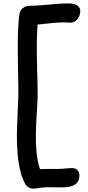

<svg xmlns="http://www.w3.org/2000/svg" viewBox="-20 -838 516 1124"><path d="M176 266Q144 266 128 239Q107 202 96.5 153Q86 104 82 49.5Q78 -5 79 -59.5Q80 -114 82.5 -162Q85 -210 86 -244Q88 -277 87.5 -326.5Q87 -376 85.5 -434Q84 -492 84 -551.5Q84 -611 86 -664.5Q88 -718 94 -758Q98 -779 115 -791.5Q132 -804 153 -804Q184 -804 223.5 -807.5Q263 -811 304 -814.5Q345 -818 380 -818Q413 -818 431.5 -806.5Q450 -795 450 -772Q450 -749 434 -727Q418 -705 390 -705Q381 -705 373.5 -706Q366 -707 356 -707Q323 -707 280.5 -702.5Q238 -698 200 -694Q196 -643 195.5 -579Q195 -515 197 -450Q199 -385 200 -329.5Q201 -274 199 -238Q197 -204 194 -156Q191 -108 190 -53.5Q189 1 194 54.5Q199 108 214 152Q237 151 261.5 151Q286 151 312 151Q338 151 362 148.5Q386 146 402 146Q422 146 433.5 158.5Q445 171 445 190Q445 259 345 259Q320 259 296.5 258.5Q273 258 252 258Q228 259 210 262.5Q192 266 176 266Z"/></svg>

Font: Shantell Sans Normal
Style: Regular
Weight: 500
Designer: Stephen Nixon, Anya Danilova, Shantell Martin
Foundry: Arrow Type
Version: Version 1.009;[a7da0bfa3]